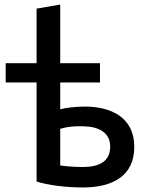

<svg xmlns="http://www.w3.org/2000/svg" viewBox="-20 -806 636 845"><path d="M343 -71C418 -71 465 -96 465 -161C465 -222 415 -249 349 -250C336 -250 325 -251 312 -250C288 -249 264 -245 245 -239V-78C261 -75 301 -71 343 -71ZM245 -528H420V-443H245V-325C267 -331 310 -337 353 -337C469 -337 571 -289 571 -160C571 -31 475 19 345 19C268 19 192 9 141 -7V-443H5V-528H141V-768L245 -786Z"/></svg>

Font: Repo Medium
Style: Regular
Weight: 500
Designer: Stefan Peev
Foundry: Context Ltd
Version: Version 1.502